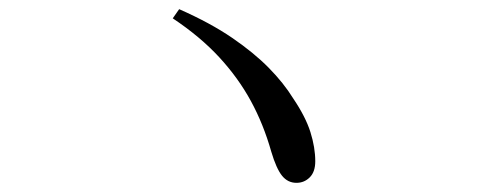

<svg xmlns="http://www.w3.org/2000/svg" viewBox="-20 -568 1040 419"><path d="M371 -548Q439 -518 486.5 -485.5Q534 -453 566.5 -420Q599 -387 620 -353Q647 -313 657.5 -279.5Q668 -246 668 -216Q668 -193 656 -181Q644 -169 627 -169Q608 -169 595.5 -184.5Q583 -200 572 -237Q555 -297 527.5 -347.5Q500 -398 458.5 -443Q417 -488 357 -528Z"/></svg>

Font: Early Summer Mincho
Style: Regular
Weight: 400
Designer: GuiWonder
Version: Version 1.002